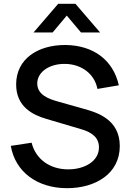

<svg xmlns="http://www.w3.org/2000/svg" viewBox="-20 -970 684 1005"><path d="M331 15C479.5 15 607 -60.5 607 -205.5C607 -346 486.5 -381.5 420 -400L287 -437.5C236 -451.5 175 -473 175 -533C175 -594.5 240.5 -637 321 -635.5C403.5 -634.5 474.5 -586 490 -504.5L602 -523.5C572.5 -656 468.5 -733 322.5 -734.5C177.5 -735 64.5 -661.5 64.5 -528C64.5 -411.5 151 -368.5 223 -347.5L407.5 -293C460.5 -277 498 -250.5 498 -198.5C498 -126.5 423.5 -83.5 337 -83.5C243.5 -83.5 167.5 -134.5 145.5 -223L36.5 -206.5C60 -69.5 175.5 15 331 15ZM155.5 -800H255.5L329.5 -888.5L404 -800H504L375 -950H284.5Z"/></svg>

Font: Eudonet SemiBold
Style: Regular
Weight: 600
Designer: Mikhail Sharanda
Foundry: Mikhail Sharanda
Version: Version 4.503;Glyphs 3.1.2 (3151)